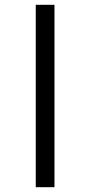

<svg xmlns="http://www.w3.org/2000/svg" viewBox="-20 -780 376 800"><path d="M129 0V-760H207V0Z"/></svg>

Font: Noto Sans Historical
Style: Regular
Weight: 400
Designer: Monotype Design Team
Foundry: Monotype Imaging Inc.
Version: Version 2.013; ttfautohint (v1.8.4.7-5d5b)